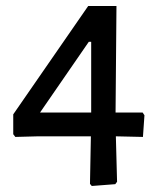

<svg xmlns="http://www.w3.org/2000/svg" viewBox="-20 -521 530 638"><path d="M367 -501 364 -147H454L460 -138L455 -66L365 -68L369 83L363 91L285 97L279 90L282 -68H106L31 -66L24 -75V-141L273 -501ZM113 -147H283V-382H275Z"/></svg>

Font: Alegreya Sans Medium
Style: Regular
Weight: 500
Designer: Juan Pablo del Peral
Foundry: Huerta Tipografica
Version: Version 2.007